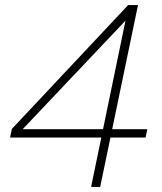

<svg xmlns="http://www.w3.org/2000/svg" viewBox="-20 -741 641 761"><path d="M341 0 478 -662H480L70 -229H564L557 -196H20L27 -230L488 -721H527L377 0Z"/></svg>

Font: Mona Sans
Style: Italic
Weight: 200
Italic angle: -11.6951°
Designer: Deni Anggara
Foundry: GitHub
Version: Version 2.000